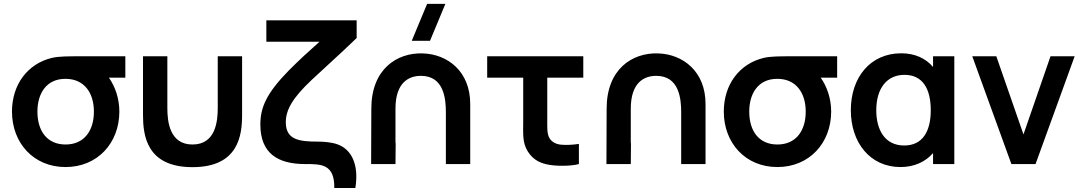

<svg xmlns="http://www.w3.org/2000/svg" viewBox="-20 -822 5424 962"><path d="M308.5 15C469 15 578 -106 578 -263C578 -328.5 557 -388.5 525.5 -433H608V-540H382C321.5 -540 275 -540 240.5 -532C118 -503 40 -398 40 -263C40 -106.5 147.5 15 308.5 15ZM167.5 -263C167.5 -353 212 -427.5 308.5 -427C402.5 -427 450.5 -356 450.5 -263C450.5 -168.5 403 -98 308.5 -98C216.5 -98 167.5 -165 167.5 -263Z M696.5 -247C696.5 -146 712.5 15.5 944.5 15.5C1176.5 15.5 1193 -146 1193 -247V-540H1071V-280C1071 -213.5 1060 -98 944.5 -98C829.5 -98 818.5 -213.5 818.5 -280V-540H696.5Z M1655 120H1760.5C1779.5 2 1741 -74 1670.5 -99C1642 -109 1603.5 -112.5 1572.5 -112.5C1479.5 -112.5 1412 -121 1412 -209.5C1412 -271.5 1445.5 -331 1541.5 -421.5C1715.5 -581 1719.5 -586.5 1767 -631.5V-720H1314.5V-613H1581C1524 -562.5 1479.5 -521.5 1427.5 -469.5C1315 -354.5 1284.5 -284 1284.5 -198C1284.5 -53.5 1372 0 1509 0C1588.5 0 1656.5 -1 1655 120Z M2214 -260V0H2336V-301.5C2336 -464 2223 -551 2097.5 -554.5C1969.5 -558.5 1840.5 -476.5 1840.5 -277.5L1839.5 0H1961.5L1962.5 -102L1961.5 -108V-277.5C1961.5 -408.5 2028 -442 2089 -442C2204.5 -442 2214 -326.5 2214 -260ZM2043 -617.5H2134.5L2211.5 -802.5H2120Z M2733 4C2771 10.5 2840 11 2880.5 0V-101C2851.5 -96.5 2818.5 -94.5 2792 -97C2769 -99 2746.5 -108 2733 -130C2720 -152.5 2722 -183 2722 -227.5V-433H2902.5V-540H2421V-433H2601.5V-220.5C2601.5 -152 2596.5 -109 2624 -64C2653 -17 2693.5 -2.5 2733 4Z M3393 -260V0H3515V-301.5C3515 -464 3402 -551 3276.5 -554.5C3148.5 -558.5 3019.5 -476.5 3019.5 -277.5L3018.5 0H3140.5L3141.5 -102L3140.5 -108V-277.5C3140.5 -408.5 3207 -442 3268 -442C3383.5 -442 3393 -326.5 3393 -260Z M3875 15C4035.5 15 4144.5 -106 4144.5 -263C4144.5 -328.5 4123.5 -388.5 4092 -433H4174.5V-540H3948.5C3888 -540 3841.5 -540 3807 -532C3684.5 -503 3606.5 -398 3606.5 -263C3606.5 -106.5 3714 15 3875 15ZM3734 -263C3734 -353 3778.5 -427.5 3875 -427C3969 -427 4017 -356 4017 -263C4017 -168.5 3969.5 -98 3875 -98C3783 -98 3734 -165 3734 -263Z M4492 15C4560 15 4617 -11 4655 -55V0H4761.5V-540H4655V-486.5C4618 -530 4563.5 -555 4495.5 -555C4340.5 -555 4243 -434 4243 -270C4243 -108 4339 15 4492 15ZM4370.5 -269.5C4370.5 -378 4422.5 -447 4512 -447C4604 -447 4643.5 -375.5 4643.5 -270C4643.5 -165.5 4604 -93 4510.5 -93C4413 -93 4370.5 -172 4370.5 -269.5Z M5047.5 0H5168.5L5364.5 -540H5243.5L5108 -148.5L4972 -540H4851.5Z"/></svg>

Font: Eudonet
Style: Bold
Weight: 700
Designer: Mikhail Sharanda
Foundry: Mikhail Sharanda
Version: Version 4.503;Glyphs 3.1.2 (3151)